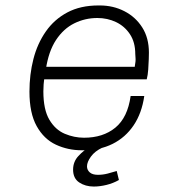

<svg xmlns="http://www.w3.org/2000/svg" viewBox="-20 -541 640 704"><path d="M280 10Q229 10 185 -10.5Q141 -31 114.5 -78.5Q88 -126 88 -205Q88 -268 102.5 -324.5Q117 -381 148 -425.5Q179 -470 227 -495.5Q275 -521 341 -521H346Q395 -521 436 -500Q477 -479 501.5 -440.5Q526 -402 526 -348Q526 -342 525.5 -324.5Q525 -307 523.5 -286Q522 -265 518 -250H121L145 -270Q141 -245 140 -232Q139 -219 139 -206Q139 -139 161 -102Q183 -65 217.5 -50.5Q252 -36 288 -36Q358 -36 403 -73Q448 -110 459 -189H509Q500 -126 470 -81.5Q440 -37 393 -13.5Q346 10 285 10ZM148 -286 128 -296H474Q478 -318 477 -327Q476 -336 476 -343Q476 -386 456.5 -415.5Q437 -445 405.5 -460Q374 -475 337 -475Q292 -475 252.5 -455.5Q213 -436 185.5 -394.5Q158 -353 148 -286ZM324 143Q293 143 270.5 128Q248 113 248 81Q248 52 267.5 31Q287 10 306 0H356Q328 13 313.5 33Q299 53 299 69Q299 82 309 91Q319 100 339 100Q357 100 374.5 95.5Q392 91 408 86L416 119Q395 131 370.5 137Q346 143 324 143Z"/></svg>

Font: Chivo Mono Medium Thin
Style: Italic
Weight: 250
Italic angle: -8.05°
Monospace: yes
Version: Version 1.008